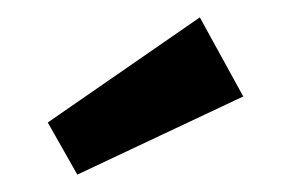

<svg xmlns="http://www.w3.org/2000/svg" viewBox="-20 -832 325 221"><path d="M210 -812 260 -721 69 -631 35 -691Z"/></svg>

Font: Fira Sans Extra Condensed Medium
Style: Regular
Weight: 500
Width: 1
Designer: Carrois Corporate & Edenspiekermann AG
Foundry: Carrois Corporate GbR & Edenspiekermann AG
Version: Version 4.203